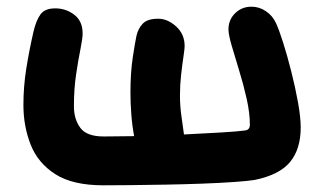

<svg xmlns="http://www.w3.org/2000/svg" viewBox="-20 -545 965 574"><path d="M289 9Q197 9 145 -24.5Q93 -58 71.5 -113Q50 -168 50 -231Q50 -286 58.5 -339.5Q67 -393 80 -450Q88 -484 101 -502Q114 -520 145 -520Q177 -520 202 -501Q227 -482 227 -445Q227 -430 220.5 -398Q214 -366 207.5 -322.5Q201 -279 201 -227Q201 -189 220 -163Q239 -137 290 -137Q323 -137 381 -138Q375 -170 372.5 -204Q370 -238 370 -268Q370 -328 377 -374Q384 -420 388 -438Q393 -460 407 -474.5Q421 -489 453 -489Q481 -489 506.5 -466Q532 -443 532 -407Q532 -399 528.5 -376Q525 -353 521.5 -322Q518 -291 518 -260Q518 -228 522.5 -197Q527 -166 530 -143Q591 -146 641.5 -149Q692 -152 713 -155Q727 -157 727 -172Q727 -207 717.5 -249.5Q708 -292 695 -334Q682 -376 672.5 -409Q663 -442 663 -457Q663 -486 683 -505.5Q703 -525 732 -525Q755 -525 775 -511.5Q795 -498 805 -476Q814 -457 826.5 -417.5Q839 -378 851 -330.5Q863 -283 871 -238.5Q879 -194 879 -164Q879 -99 847 -60.5Q815 -22 741 -7Q723 -4 681 -1Q639 2 585 4Q531 6 474.5 7Q418 8 368.5 8.5Q319 9 289 9Z"/></svg>

Font: Shantell Sans Normal
Style: Bold
Weight: 700
Designer: Stephen Nixon, Anya Danilova, Shantell Martin
Foundry: Arrow Type
Version: Version 1.009;[a7da0bfa3]